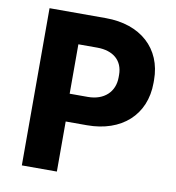

<svg xmlns="http://www.w3.org/2000/svg" viewBox="-79 -771 772 842"><g transform="rotate(10 306.5 -350.0)"><path d="M74 0H230V-223H325C478 -223 580 -313 580 -457V-469C580 -610 479 -700 325 -700H74ZM226 -346V-566H310C381 -566 425 -529 425 -465V-454C425 -389 379 -346 307 -346Z"/></g></svg>

Font: Fixel Text Bold
Style: Bold
Weight: 700
Width: 4
Designer: AlfaBravo + MacPaw
Foundry: Kyrylo Tkachov, Marchela Mozhyna, Serhii Makarenko, Maria Weinstein, Zakhar Kryvoshyya
Version: Version 1.211